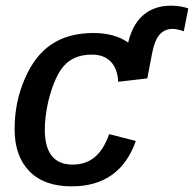

<svg xmlns="http://www.w3.org/2000/svg" viewBox="-20 -656 693 686"><path d="M239.7 -67.9Q286.1 -67.9 318.1 -94.2Q350.1 -120.6 370.1 -176.8L465.3 -152.3Q408.2 9.8 235.8 9.8Q137.2 9.8 84.7 -44.4Q32.2 -98.6 32.2 -194.3Q32.2 -292 68.8 -375Q105 -459 165.3 -498.5Q225.6 -538.1 314 -538.1Q389.6 -538.1 438 -503.9Q453.6 -569.8 492.7 -602.8Q531.7 -635.7 591.3 -635.7Q624.5 -635.7 652.8 -626L636.7 -544.4Q611.8 -552.7 597.2 -552.7Q568.4 -552.7 550.5 -532.7Q532.7 -512.7 523.9 -467.8L506.3 -376L402.3 -363.8Q399.9 -411.1 375.5 -436Q351.1 -460.9 308.6 -460.9Q252.4 -460.9 218.3 -430.7Q196.3 -411.1 179.9 -375.5Q163.6 -339.8 152.3 -293Q140.1 -237.3 140.1 -192.9Q140.1 -67.9 239.7 -67.9Z"/></svg>

Font: Arimo Medium
Style: Italic
Weight: 500
Italic angle: -12°
Designer: Steve Matteson
Foundry: Monotype Imaging Inc.
Version: Version 1.33